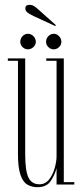

<svg xmlns="http://www.w3.org/2000/svg" viewBox="-20 -765 340 796"><path d="M135.5 11Q111.5 11 93.2 0.2Q75 -10.5 64.8 -40.2Q54.5 -70 54.5 -126.5V-513H12.5V-523H84.5V-123.5Q84.5 -57 98 -29Q111.5 -1 143.5 -1Q168.5 -1 184.2 -21.8Q200 -42.5 207.2 -69.8Q214.5 -97 214.5 -115.5V-513H172V-523H244.5V-10H288V0H214.5V-67.5Q206.5 -38 189.5 -13.5Q172.5 11 135.5 11ZM203 -560.5Q190 -560.5 180.5 -569.8Q171 -579 171 -591.5Q171 -605 180.5 -615Q190 -625 203 -625Q215 -625 224.8 -615Q234.5 -605 234.5 -591.5Q234.5 -579 224.8 -569.8Q215 -560.5 203 -560.5ZM95.5 -560.5Q83 -560.5 73.5 -569.8Q64 -579 64 -591.5Q64 -605 73.5 -615Q83 -625 95.5 -625Q108.5 -625 118.5 -615Q128.5 -605 128.5 -591.5Q128.5 -579 118.5 -569.8Q108.5 -560.5 95.5 -560.5ZM209 -657 119 -698.5Q107 -704 96 -711.5Q85 -719 85 -730Q85 -745 102 -745Q112 -745 119.8 -740.5Q127.5 -736 134 -730L211.5 -661Z"/></svg>

Font: Imbue 100pt Thin
Style: Regular
Weight: 100
Designer: Tyler Finck
Foundry: Etcetera Type Company
Version: Version 1.102; ttfautohint (v1.8.3)